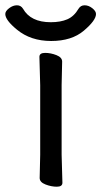

<svg xmlns="http://www.w3.org/2000/svg" viewBox="-61 -690 383 726"><path d="M302 -637Q302 -613 256 -574Q210 -535 132.5 -535Q55 -535 3 -578Q-41 -614 -41 -637Q-41 -648 -26.5 -659Q-12 -670 3 -670Q18 -670 26 -657Q55 -606 131 -606Q168 -606 193.5 -617Q219 -628 236 -657Q244 -670 259 -670Q274 -670 288 -659Q302 -648 302 -637ZM89 -17 91 -105V-368L88 -475Q88 -490 109.5 -490Q131 -490 152.5 -481.5Q174 -473 174 -457L172 -368V-105L175 1Q175 16 154 16Q133 16 111 7.5Q89 -1 89 -17Z"/></svg>

Font: LXGW WenKai Lite
Style: Bold
Weight: 700
Designer: LXGW / Fontworks Inc.
Foundry: LXGW / Fontworks Inc.
Version: Version 1.330;April 28, 2024